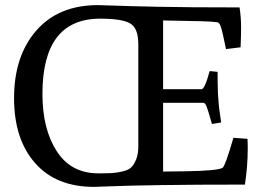

<svg xmlns="http://www.w3.org/2000/svg" viewBox="-20 -722 1033 751"><path d="M348 9Q199 9 117 -84.5Q35 -178 35 -338Q35 -503 122 -602.5Q209 -702 363 -702Q382 -702 429 -700Q476 -698 597 -695.5Q718 -693 917 -693Q923 -656 923 -614Q923 -583 921 -537L864 -530Q850 -599 844 -616.5Q838 -634 830 -635Q806 -638 769 -639L618 -642V-373H768Q781 -373 800 -444L831 -441Q831 -413 831.5 -391.5Q832 -370 832.5 -357.5Q833 -345 834.5 -327.5Q836 -310 836.5 -304Q837 -298 840.5 -275Q844 -252 845 -243L809 -237Q793 -294 787.5 -307Q782 -320 775 -320H618V-51L704 -52Q834 -54 851 -66Q861 -73 893 -183L948 -179Q949 -166 949 -140Q949 -74 938 0Q741 0 608.5 2Q476 4 419 6.5Q362 9 348 9ZM364 -44Q399 -44 417.5 -45Q436 -46 459.5 -51.5Q483 -57 494 -68Q505 -79 513 -99.5Q521 -120 521 -150V-549Q521 -612 489 -630.5Q457 -649 372 -649Q146 -649 146 -355Q146 -217 202 -130.5Q258 -44 364 -44Z"/></svg>

Font: Poly
Style: Regular
Weight: 400
Designer: Jos Nicols Silva Schwarzenberg
Foundry: Jose Nicolas Silva Schwarzenberg
Version: Version 1.001